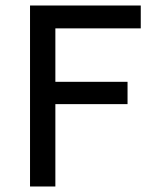

<svg xmlns="http://www.w3.org/2000/svg" viewBox="-20 -677 574 697"><path d="M89 0H181V-299H443V-380H181V-574H491V-657H89Z"/></svg>

Font: Logix
Style: Regular
Weight: 400
Designer: Michael Lee Finney
Version: Version 1.06